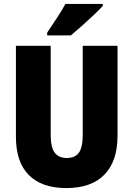

<svg xmlns="http://www.w3.org/2000/svg" viewBox="-20 -947 679 977"><path d="M578 -255Q578 -127 511.5 -58.5Q445 10 317 10Q193 10 127 -56Q61 -122 61 -251V-714H238V-261Q238 -197 258.5 -170Q279 -143 320 -143Q362 -143 381.5 -170Q401 -197 401 -262V-714H578ZM503 -917Q487 -899 458.5 -872Q430 -845 398.5 -817Q367 -789 341 -767H220V-781Q244 -817 269.5 -855.5Q295 -894 313 -927H503Z"/></svg>

Font: Noto Sans Kannada Condensed Black
Style: Regular
Weight: 900
Width: 3
Designer: Jelle Bosma - Monotype Design Team
Foundry: Monotype Imaging Inc.
Version: Version 2.005; ttfautohint (v1.8.4.7-5d5b)